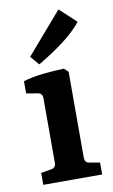

<svg xmlns="http://www.w3.org/2000/svg" viewBox="-78 -703 440 745"><g transform="rotate(-10 141.5 -330.0)"><path d="M204 -76Q204 -57 222 -54L263 -47V0H31V-47L72 -54Q90 -57 90 -76V-331Q90 -350 73 -353L27 -361V-409Q63 -420 107.5 -424.5Q152 -429 188 -430L204 -415ZM67 -498 207 -660 272 -600Q255 -578 227 -553.5Q199 -529 165 -506Q131 -483 97 -463Z"/></g></svg>

Font: Yrsa SemiBold
Style: Regular
Weight: 600
Version: Version 2.004